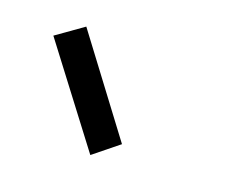

<svg xmlns="http://www.w3.org/2000/svg" viewBox="-35 -875 299 243"><g transform="rotate(10 114.5 -753.5)"><path d="M59.6 -833 129.9 -694.3 92.8 -673.8 20.5 -814.5Z"/></g></svg>

Font: wanta
Style: Medium
Weight: 500
Version: Version 0.91